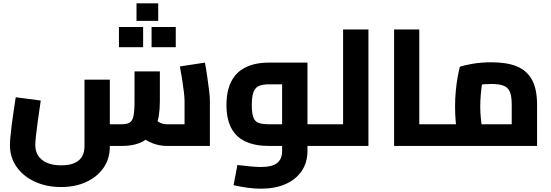

<svg xmlns="http://www.w3.org/2000/svg" viewBox="-20 -881 3329 1159"><path d="M349 248Q260 248 190 215.5Q120 183 80 126Q40 69 40 -4Q40 -24 43 -56.5Q46 -89 51 -129Q56 -169 62.5 -211.5Q69 -254 75 -294L226 -274Q216 -207 208.5 -152.5Q201 -98 197 -60.5Q193 -23 193 -5Q193 32 211 59.5Q229 87 264 102Q299 117 349 117Q402 117 433 101.5Q464 86 477 60.5Q490 35 490 3V-400H643V3Q643 77 605 132Q567 187 500.5 217.5Q434 248 349 248ZM641 0 643 -131H714Q745 -131 762 -140.5Q779 -150 785.5 -179.5Q792 -209 792 -269V-450H945V-269Q945 -175 920 -115.5Q895 -56 844 -28Q793 0 714 0ZM987 0Q943 0 900.5 -16.5Q858 -33 821 -65L914 -161Q932 -146 950 -138.5Q968 -131 987 -131H1178L1094 -57V-274Q1094 -289 1090.5 -321.5Q1087 -354 1080.5 -395.5Q1074 -437 1066 -480L1217 -503Q1224 -467 1230.5 -422Q1237 -377 1242 -337Q1247 -297 1247 -274V0ZM804 -755V-861H935V-755ZM698 -596V-718H844V-596ZM895 -596V-718H1041V-596Z M1836 0V-131H1940V0ZM1555 258Q1517 258 1476 252.5Q1435 247 1390 237L1413 115Q1462 121 1496.5 124Q1531 127 1555 127Q1623 127 1653 103Q1683 79 1683 30V-394L1714 -372H1603Q1569 -372 1546 -363.5Q1523 -355 1511.5 -328.5Q1500 -302 1500 -247Q1500 -196 1510 -171Q1520 -146 1543 -138.5Q1566 -131 1603 -131H1683V0H1603Q1519 0 1461.5 -27Q1404 -54 1375.5 -109Q1347 -164 1347 -247Q1347 -331 1375.5 -388Q1404 -445 1461.5 -474Q1519 -503 1603 -503H1836V30Q1836 100 1801 151.5Q1766 203 1703 230.5Q1640 258 1555 258ZM1940 0V-131Q1952 -131 1956 -113.5Q1960 -96 1960 -66Q1960 -36 1956 -18Q1952 0 1940 0Z M2051 0V-703H2204V0ZM1940 0V-131H2051V0ZM1940 0Q1929 0 1924.5 -18Q1920 -36 1920 -66Q1920 -96 1924.5 -113.5Q1929 -131 1940 -131Z M2511 0V-131H2622V0ZM2359 0V-703H2511V0ZM2622 0V-131Q2634 -131 2638 -113.5Q2642 -96 2642 -66Q2642 -36 2638 -18Q2634 0 2622 0Z M2621 0V-131H3131L3069 -76V-249Q3069 -298 3058.5 -325Q3048 -352 3021.5 -363Q2995 -374 2948 -374Q2907 -374 2868.5 -369Q2830 -364 2808 -355L2903 -443Q2897 -421 2891.5 -386Q2886 -351 2882.5 -312.5Q2879 -274 2879 -238Q2879 -205 2882.5 -168Q2886 -131 2890.5 -102.5Q2895 -74 2897 -64L2752 -23Q2747 -38 2741 -70Q2735 -102 2731 -145.5Q2727 -189 2727 -238Q2727 -287 2731.5 -333.5Q2736 -380 2743 -418Q2750 -456 2756 -478Q2780 -487 2832.5 -496Q2885 -505 2948 -505Q3040 -505 3100.5 -480Q3161 -455 3191.5 -399Q3222 -343 3222 -248V0ZM2622 0Q2611 0 2606.5 -18Q2602 -36 2602 -66Q2602 -96 2606.5 -113.5Q2611 -131 2622 -131Z"/></svg>

Font: Cairo ExtraBold
Style: Regular
Weight: 800
Designer: Mohamed Gaber, Accademia di Belle Arti di Urbino
Foundry: Kief Type Foundry, Accademia di Belle Arti di Urbino
Version: Version 3.117